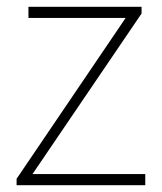

<svg xmlns="http://www.w3.org/2000/svg" viewBox="-20 -547 478 567"><path d="M29 0H409V-33H76L398 -507V-527H64V-494H351L29 -19Z"/></svg>

Font: Noto Sans CJK HK Thin
Style: Regular
Weight: 100
Designer: Ryoko NISHIZUKA 西塚涼子 (kana, bopomofo & ideographs); Paul D. Hunt (Latin, Greek & Cyrillic); Sandoll Communications 산돌커뮤니
Foundry: Adobe
Version: Version 2.004;hotconv 1.0.118;makeotfexe 2.5.65603